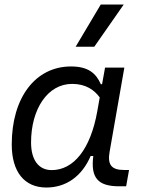

<svg xmlns="http://www.w3.org/2000/svg" viewBox="-20 -815 626 845"><path d="M429.2 -444.3H423.8C402.8 -492.2 368.7 -522.5 292.5 -522.5C135.7 -522.5 31.7 -385.3 31.7 -179.2C31.7 -59.1 86.9 10.3 184.1 10.3C271.5 10.3 340.8 -39.6 378.9 -128.4H390.6C378.4 -32.7 410.6 4.9 504.4 4.9H535.2L547.9 -66.9H525.9C469.2 -66.9 452.6 -91.3 462.4 -147L527.3 -517.6H442.4ZM297.4 -445.8C359.4 -445.8 396 -417.5 418.9 -386.2L408.2 -325.7C378.4 -157.7 303.7 -66.4 207.5 -66.4C150.4 -66.4 116.7 -110.4 116.7 -188C116.7 -335 189.5 -445.8 297.4 -445.8ZM313 -609.4H395L524.4 -794.9H423.3Z"/></svg>

Font: Cascadia Code SemiLight
Style: Italic
Weight: 350
Italic angle: -10°
Monospace: yes
Designer: Aaron Bell
Foundry: Saja Typeworks
Version: Version 2404.023